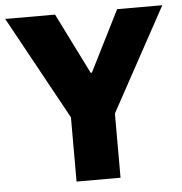

<svg xmlns="http://www.w3.org/2000/svg" viewBox="-51 -734 744 783"><g transform="rotate(-5 320.5 -343.0)"><path d="M327 -437H332L457 -686H642L411 -263V0H231V-263L-1 -686H203Z"/></g></svg>

Font: Chivo ExtraBold
Style: Regular
Weight: 800
Designer: Hector Gatti
Foundry: Omnibus-Type
Version: Version 1.007